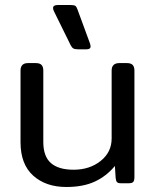

<svg xmlns="http://www.w3.org/2000/svg" viewBox="-20 -732 624 767"><path d="M262 -552 195 -688Q192 -694 192 -700Q192 -712 211 -712H261Q276 -712 281 -708.5Q286 -705 290 -693L340 -557Q342 -549 342 -547Q342 -535 326 -535H292Q279 -535 273 -538.5Q267 -542 262 -552ZM62 -164V-450Q62 -480 92 -480H123Q139 -480 146 -472.5Q153 -465 153 -450V-165Q153 -107 183.5 -80.5Q214 -54 274 -54Q338 -54 382 -89Q426 -124 426 -179V-450Q426 -480 457 -480H487Q503 -480 510 -472.5Q517 -465 517 -450V-25Q517 -11 512.5 -5.5Q508 0 495 0H462Q451 0 447 -5Q443 -10 442 -21L439 -69Q405 -28 358.5 -6.5Q312 15 245 15Q163 15 112.5 -30.5Q62 -76 62 -164Z"/></svg>

Font: Mitr Light
Style: Regular
Weight: 300
Designer: Thanarat Vachiruckul
Foundry: Cadson Demak
Version: Version 1.002